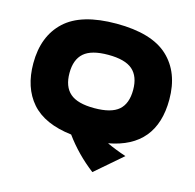

<svg xmlns="http://www.w3.org/2000/svg" viewBox="-131 -881 1232 1215"><g transform="rotate(15 485.5 -273.5)"><path d="M628 -2Q683 24 755 48Q688 105 579 200Q467 114 388 5Q209 -16 124.5 -113Q40 -210 40 -369Q40 -547 147.5 -647Q255 -747 485 -747Q716 -747 823.5 -647Q931 -547 931 -369Q931 -57 628 -2ZM694 -369Q694 -457 645 -500Q596 -543 485 -543Q375 -543 326 -500Q277 -457 277 -369Q277 -280 326 -237Q375 -194 485 -194Q596 -194 645 -236.5Q694 -279 694 -369Z"/></g></svg>

Font: Dela Gothic One
Style: Regular
Weight: 400
Designer: aratakana
Foundry: aratakana
Version: Version 1.004